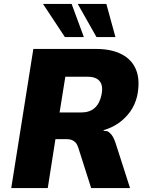

<svg xmlns="http://www.w3.org/2000/svg" viewBox="-20 -953 743 973"><path d="M37 0 149 -705H466Q545 -705 597.5 -677.5Q650 -650 670.5 -597Q691 -544 675 -466Q664 -420 638.5 -385.5Q613 -351 578.5 -327.5Q544 -304 503 -293L508 -290L524 -288Q536 -282 547 -267.5Q558 -253 568 -221L639 0H442L376 -207Q371 -222 362.5 -231Q354 -240 343 -244Q332 -248 315 -248H261L222 0ZM282 -383H391Q434 -383 459.5 -405.5Q485 -428 494 -471Q504 -517 486 -540.5Q468 -564 425 -564H311ZM469 -765 374 -933H519L565 -765ZM309 -765 198 -933H343L405 -765Z"/></svg>

Font: Nunito Sans 7pt SemiCondensed Black
Style: Italic
Weight: 900
Width: 4
Italic angle: -9°
Designer: Vernon Adams
Foundry: Vernon Adams
Version: Version 3.101;gftools[0.9.27]